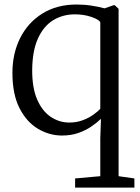

<svg xmlns="http://www.w3.org/2000/svg" viewBox="-20 -589 618 850"><path d="M312.5 241.5V201L424 191V23L427 -63Q409.5 -46 384.2 -28.8Q359 -11.5 326.5 -0.2Q294 11 254.5 11Q198.5 11 148.2 -18.8Q98 -48.5 66.5 -110Q35 -171.5 35 -266.5Q35 -352 69.2 -420.5Q103.5 -489 167.5 -529Q231.5 -569 319 -569Q353.5 -569 385.5 -564Q417.5 -559 443 -552L483 -566H488L505 -550V191L575 201V241.5ZM287 -46.5Q319.5 -46.5 346.5 -56.8Q373.5 -67 393.2 -81.2Q413 -95.5 424 -107V-490.5Q418 -502.5 384.8 -514Q351.5 -525.5 311.5 -525.5Q258.5 -525.5 216 -499.8Q173.5 -474 148.5 -419.8Q123.5 -365.5 122.5 -280.5Q122 -201 144.2 -149.2Q166.5 -97.5 204.2 -72Q242 -46.5 287 -46.5Z"/></svg>

Font: Merriweather 20pt Light
Style: Regular
Weight: 300
Version: Version 2.100